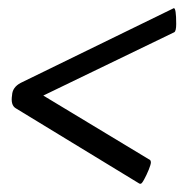

<svg xmlns="http://www.w3.org/2000/svg" viewBox="-20 -440 463 474"><path d="M327.1 13.7Q324.2 13.7 323.2 12.7L18.6 -172.9Q5.9 -180.7 9.8 -205.1Q10.7 -224.6 31.2 -235.4L405.3 -418L409.2 -419.9Q415 -419.9 415 -380.9Q415 -363.3 410.2 -360.4L86.9 -204.1L350.6 -44.9Q352.5 -43 352.5 -39.1Q352.5 -34.2 347.2 -21Q341.8 -7.8 335.9 2.9Q330.1 13.7 327.1 13.7Z"/></svg>

Font: Crimson Text SemiBold
Style: Italic
Weight: 600
Italic angle: -11°
Designer: Sebastian Kosch
Foundry: Sebastian Kosch
Version: Version 1.100; ttfautohint (v1.8.4)